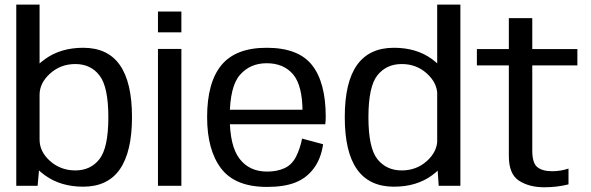

<svg xmlns="http://www.w3.org/2000/svg" viewBox="-20 -805 2561 832"><path d="M50.5 0H143L151.5 -95V-785H50.5ZM340.5 4Q447 4 499.5 -71.8Q552 -147.5 552 -297.5Q552 -448 499.5 -523Q447 -598 340.5 -598Q243.5 -598 175.5 -549.2Q107.5 -500.5 107.5 -447.5L151.5 -394Q151.5 -445.5 197.2 -486.5Q243 -527.5 306.5 -527.5Q373 -527.5 411.2 -478Q449.5 -428.5 449.5 -297Q449.5 -165 411.2 -115.8Q373 -66.5 306.5 -66.5Q243 -66.5 197.2 -107Q151.5 -147.5 151.5 -200L107.5 -146Q107.5 -93.5 175.5 -44.8Q243.5 4 340.5 4Z M664.5 0H766V-593H664.5ZM664.5 -755V-665H766V-755Z M1137 5V-61.5Q1061 -61.5 1018.2 -116.8Q975.5 -172 975.5 -297.5Q975.5 -430 1019.8 -480.5Q1064 -531 1135.5 -531Q1209 -531 1250 -482.8Q1291 -434.5 1291 -318.5L1296.5 -329.5H964.5V-266.5H1389.5Q1391.5 -281.5 1391.5 -299Q1391.5 -447.5 1332.2 -522.8Q1273 -598 1135.5 -598Q1001.5 -598 939.5 -522.8Q877.5 -447.5 877.5 -297.5Q877.5 -155 938.2 -75Q999 5 1137 5ZM1137 -61.5V5Q1212 5 1260.8 -14.5Q1309.5 -34 1340.5 -76.5Q1371.5 -119 1380 -180L1289 -204.5Q1280.5 -161 1262.8 -126Q1245 -91 1212.8 -76.2Q1180.5 -61.5 1137 -61.5Z M1881 0H1975V-785H1874.5V-97.5ZM1687 4Q1784.5 4 1851.5 -44.8Q1918.5 -93.5 1918.5 -146L1875 -200Q1875 -148 1829.8 -107.2Q1784.5 -66.5 1721 -66.5Q1654.5 -66.5 1615.5 -115.2Q1576.5 -164 1576.5 -297Q1576.5 -430 1615.5 -478.8Q1654.5 -527.5 1721 -527.5Q1784.5 -527.5 1829.8 -486.5Q1875 -445.5 1875 -394L1918.5 -447.5Q1918.5 -500.5 1851.5 -549.2Q1784.5 -598 1687 -598Q1580.5 -598 1527.2 -523.5Q1474 -449 1474 -297.5Q1474 -146 1527.2 -71Q1580.5 4 1687 4Z M2338.5 6.5Q2393.5 6.5 2443.5 -6V-74.5Q2409 -63 2372.5 -63Q2331 -63 2308.8 -80.5Q2286.5 -98 2286.5 -152.5V-521.5H2482V-592.5H2286.5V-726.5H2185V-592.5H2046.5V-521.5H2185V-128.5Q2185 -50.5 2229 -22Q2273 6.5 2338.5 6.5Z"/></svg>

Font: Anybody UltraCondensed Thin
Style: Regular
Weight: 400
Version: Version 1.111